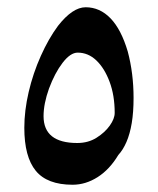

<svg xmlns="http://www.w3.org/2000/svg" viewBox="-20 -557 435 529"><path d="M180 -48Q110 -48 78.5 -86.5Q47 -125 47 -205Q47 -252 59 -303.5Q71 -355 92.5 -403Q114 -451 140 -486Q180 -537 216 -537Q255 -537 284.5 -506.5Q314 -476 332 -415Q340 -385 344 -353Q348 -321 348 -287Q348 -248 343 -218Q338 -188 328.5 -166Q319 -144 306 -130Q282 -90 249 -69Q216 -48 180 -48ZM193 -163Q223 -163 246 -177.5Q269 -192 282.5 -211Q296 -230 296 -246Q296 -294 282 -331.5Q268 -369 245.5 -390.5Q223 -412 194 -412Q174 -412 152.5 -384Q131 -356 115 -313Q100 -271 100 -237Q100 -163 193 -163Z"/></svg>

Font: Noto Naskh Arabic SemiBold
Style: Regular
Weight: 600
Designer: Monotype Design Team, David Williams, Mohamad Dakak and Nizar Qandah
Foundry: Monotype Imaging Inc.
Version: Version 2.016